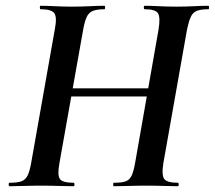

<svg xmlns="http://www.w3.org/2000/svg" viewBox="-20 -645 744 665"><path d="M13 0Q10 0 10 -6Q10 -12 13 -12Q40 -12 54 -17Q68 -22 75.5 -37Q83 -52 88 -81L170 -544Q178 -586 168 -599.5Q158 -613 120 -613Q118 -613 118 -619Q118 -625 120 -625Q143 -625 170.5 -623.5Q198 -622 229 -622Q261 -622 290.5 -623.5Q320 -625 342 -625Q344 -625 344 -619Q344 -613 342 -613Q315 -613 301 -607Q287 -601 280 -585.5Q273 -570 268 -542L186 -81Q178 -38 187.5 -25Q197 -12 235 -12Q238 -12 238 -6Q238 0 235 0Q213 0 184 -1Q155 -2 122 -2Q91 -2 63 -1Q35 0 13 0ZM164 -311 167 -339H550L547 -311ZM374 0Q372 0 372 -6Q372 -12 374 -12Q402 -12 415.5 -17Q429 -22 436 -37Q443 -52 448 -81L529 -542Q536 -584 527.5 -598.5Q519 -613 481 -613Q478 -613 478 -619Q478 -625 481 -625Q503 -625 531.5 -623.5Q560 -622 591 -622Q622 -622 651 -623.5Q680 -625 702 -625Q704 -625 704 -619Q704 -613 702 -613Q676 -613 662 -607.5Q648 -602 641 -587Q634 -572 628 -544L546 -81Q539 -38 549 -25Q559 -12 596 -12Q599 -12 599 -6Q599 0 596 0Q577 0 548 -1Q519 -2 487 -2Q455 -2 426 -1Q397 0 374 0Z"/></svg>

Font: Cormorant Infant Light
Style: Italic
Weight: 300
Italic angle: -10°
Designer: Christian Thalmann (Catharsis Fonts)
Foundry: Catharsis Fonts
Version: Version 4.001